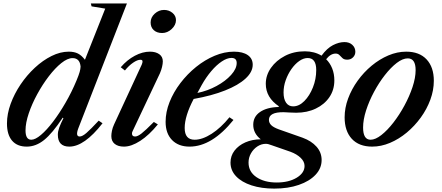

<svg xmlns="http://www.w3.org/2000/svg" viewBox="-20 -831 2538 1102"><path d="M133.5 10.5Q78.5 10.5 49.2 -23.8Q20 -58 20 -122.5Q20 -177 41 -234.8Q62 -292.5 98 -346Q134 -399.5 179.8 -442Q225.5 -484.5 275.8 -509.5Q326 -534.5 374.5 -534.5Q406 -534.5 427.2 -523.8Q448.5 -513 467.5 -488L584 -781.5L505.5 -794.5L501.5 -811H708.5L429.5 -94.5Q412 -47.5 437.5 -47.5Q452.5 -47.5 476.2 -68Q500 -88.5 546.5 -138.5L568.5 -123.5Q464 10.5 378 10.5Q312 10.5 312 -58Q312 -76.5 320 -98.8Q328 -121 344 -152.5L340 -155.5Q280.5 -65.5 233.2 -27.5Q186 10.5 133.5 10.5ZM159.5 -29Q182.5 -29 215.2 -56.8Q248 -84.5 284.5 -132.5Q321 -180.5 356.2 -241.5Q391.5 -302.5 419 -368.5Q432.5 -401 437.2 -418Q442 -435 442.5 -449Q438 -497.5 396.5 -497.5Q367.5 -497.5 331.8 -468.8Q296 -440 260 -393Q224 -346 193.8 -290.5Q163.5 -235 145 -180.2Q126.5 -125.5 126.5 -82.5Q126.5 -29 159.5 -29Z M910.5 -641.5Q880.5 -641.5 862.5 -658Q844.5 -674.5 844.5 -702Q844.5 -731 868 -752.5Q891.5 -774 921.5 -774Q949.5 -774 969.8 -757.2Q990 -740.5 990 -715.5Q990 -687.5 965.5 -664.5Q941 -641.5 910.5 -641.5ZM691.5 10.5Q658 10.5 638.5 -5Q619 -20.5 619 -50Q619 -62.5 622.5 -80.2Q626 -98 635 -117.5L793.5 -460Q796.5 -466.5 797.2 -471Q798 -475.5 798 -478.5Q798 -488 786 -488Q768.5 -488 744 -471.2Q719.5 -454.5 697 -426.5L673 -445Q709.5 -487.5 753.8 -511Q798 -534.5 840.5 -534.5Q873.5 -534.5 894 -520Q914.5 -505.5 914.5 -479Q914.5 -465.5 910.2 -447.2Q906 -429 898 -410.5L741 -78Q738.5 -73.5 738 -70.2Q737.5 -67 737.5 -64.5Q737.5 -47.5 755.5 -47.5Q770 -47.5 792.2 -64.8Q814.5 -82 863 -131L886 -117Q836 -55.5 785 -22.5Q734 10.5 691.5 10.5Z M1068 10.5Q1004 10.5 967.2 -27.5Q930.5 -65.5 930.5 -131.5Q930.5 -188 953.2 -245.2Q976 -302.5 1015.5 -354.2Q1055 -406 1105.5 -446.8Q1156 -487.5 1212 -511Q1268 -534.5 1323 -534.5Q1373.5 -534.5 1402 -514.8Q1430.5 -495 1430.5 -459.5Q1430.5 -418 1389.2 -380Q1348 -342 1271.8 -311.8Q1195.5 -281.5 1091.5 -263Q1040 -164.5 1040 -96.5Q1040 -29 1097 -29Q1141.5 -29 1194.8 -63.2Q1248 -97.5 1297 -158L1320 -142.5Q1196.5 10.5 1068 10.5ZM1113 -297.5Q1171.5 -309.5 1223 -337.5Q1274.5 -365.5 1306.5 -401Q1338.5 -436.5 1338.5 -469.5Q1338.5 -498.5 1308.5 -498.5Q1283 -498.5 1252.8 -478.2Q1222.5 -458 1192.8 -423Q1163 -388 1138 -343.5Z M1554 251.5Q1480.5 251.5 1423.8 233Q1367 214.5 1335 180.8Q1303 147 1303 102Q1303 63.5 1326 33.5Q1349 3.5 1388.2 -13.8Q1427.5 -31 1476.5 -31.5Q1433.5 -65.5 1433.5 -115Q1433.5 -161.5 1472.5 -188.2Q1511.5 -215 1579 -217L1580.5 -221Q1505.5 -271.5 1505.5 -350Q1505.5 -399 1535.2 -441.5Q1565 -484 1615.5 -510.2Q1666 -536.5 1729.5 -536.5Q1784.5 -536.5 1825.5 -511.5Q1856.5 -554 1891 -571.8Q1925.5 -589.5 1957 -589.5Q1985 -589.5 2002.2 -573.5Q2019.5 -557.5 2019.5 -534Q2019.5 -515 2006.2 -501.8Q1993 -488.5 1973 -488.5Q1955 -488.5 1945.8 -497.2Q1936.5 -506 1928.2 -514.8Q1920 -523.5 1906.5 -523.5Q1877.5 -523.5 1852 -491Q1874 -469.5 1886.5 -438.5Q1899 -407.5 1899 -369.5Q1899 -315 1870.5 -273.2Q1842 -231.5 1792.5 -207.8Q1743 -184 1680 -184Q1661.5 -184 1642.8 -185.2Q1624 -186.5 1608.5 -187Q1523.5 -188 1523.5 -143Q1523.5 -126.5 1536.2 -113.2Q1549 -100 1580.5 -88.5L1717 -40.5Q1767.5 -22 1796.8 11Q1826 44 1826 87.5Q1826 135 1791.2 172Q1756.5 209 1695.2 230.2Q1634 251.5 1554 251.5ZM1662.5 -220.5Q1696.5 -220.5 1726.8 -251Q1757 -281.5 1776 -329.2Q1795 -377 1795 -429Q1795 -498 1746 -498Q1722 -498 1697.5 -480.8Q1673 -463.5 1652.8 -434.8Q1632.5 -406 1620 -371Q1607.5 -336 1607.5 -300.5Q1607.5 -262.5 1622 -241.5Q1636.5 -220.5 1662.5 -220.5ZM1568 216.5Q1637.5 216.5 1682.8 189Q1728 161.5 1728 121.5Q1728 96.5 1705.8 75Q1683.5 53.5 1647 40L1540.5 3Q1528.5 -1.5 1520.8 -3.5Q1513 -5.5 1506 -5.5Q1480 -5.5 1457.2 9.5Q1434.5 24.5 1420.5 49Q1406.5 73.5 1406.5 102Q1406.5 155 1452 185.8Q1497.5 216.5 1568 216.5Z M2116 10.5Q2040.5 10.5 1999.2 -34.2Q1958 -79 1958 -157.5Q1958 -211.5 1978 -265.5Q1998 -319.5 2033 -368Q2068 -416.5 2113.2 -454Q2158.5 -491.5 2209.2 -513Q2260 -534.5 2311.5 -534.5Q2387 -534.5 2428.5 -490Q2470 -445.5 2470 -367.5Q2470 -313 2450 -258.8Q2430 -204.5 2395 -156.2Q2360 -108 2314.8 -70.2Q2269.5 -32.5 2218.5 -11Q2167.5 10.5 2116 10.5ZM2107 -29Q2134.5 -29 2169 -56Q2203.5 -83 2238 -127.5Q2272.5 -172 2301.2 -225Q2330 -278 2347.8 -331.5Q2365.5 -385 2365.5 -428.5Q2365.5 -496 2320.5 -496Q2291.5 -496 2257.2 -469.8Q2223 -443.5 2189 -400Q2155 -356.5 2126.8 -303.8Q2098.5 -251 2081.2 -197.5Q2064 -144 2064 -99Q2064 -29 2107 -29Z"/></svg>

Font: Libre Caslon Text Medium Italic
Style: Regular
Weight: 500
Italic angle: -22.583°
Designer: Pablo Impallari, Rodrigo Fuenzalida, Katja Schimmel
Foundry: Pablo Impallari, Rodrigo Fuenzalida
Version: Version 2.000